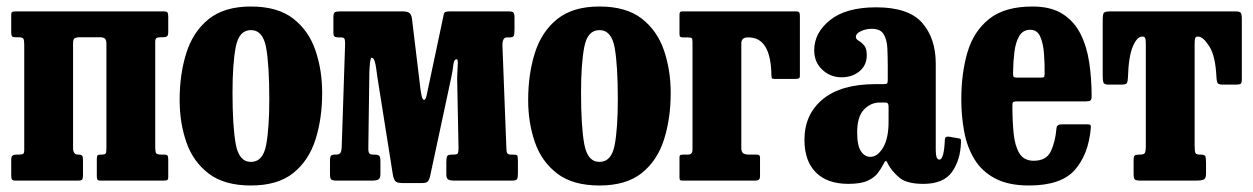

<svg xmlns="http://www.w3.org/2000/svg" viewBox="-20 -555 3850 590"><path d="M204.5 -100.5Q204.5 -80 219.5 -80H220.5Q229 -80 232 -77Q235 -74 235 -63V-15Q235 -6 232.2 -3Q229.5 0 221 0H28.5Q19.5 0 17 -3.2Q14.5 -6.5 14.5 -16V-64Q14.5 -74.5 18.8 -77.2Q23 -80 32.5 -80H37.5Q47.5 -80 51 -82.2Q54.5 -84.5 54.5 -94V-418Q54.5 -431 52 -435.8Q49.5 -440.5 36.5 -440.5H27.5Q19.5 -440.5 17 -443.5Q14.5 -446.5 14.5 -455.5V-509Q14.5 -517.5 18.2 -518.8Q22 -520 30 -520H483Q492 -520 494.5 -516.8Q497 -513.5 497 -504V-456.5Q497 -446 493 -443.2Q489 -440.5 479 -440.5H474Q464.5 -440.5 460.8 -438Q457 -435.5 457 -426.5V-102.5Q457 -89.5 459.5 -84.8Q462 -80 475 -80H484Q492.5 -80 494.8 -76.8Q497 -73.5 497 -65V-11Q497 -3 493.5 -1.5Q490 0 481.5 0H288.5Q280.5 0 279 -3.8Q277.5 -7.5 277.5 -15.5V-65.5Q277.5 -74 279.5 -77Q281.5 -80 289 -80H293Q302 -80 304.5 -83.2Q307 -86.5 307 -99.5V-420Q307 -431.5 302.8 -436Q298.5 -440.5 287 -440.5H225.5Q213.5 -440.5 209 -437.2Q204.5 -434 204.5 -421Z M532 -247.5Q532 -327.5 552.8 -392.8Q573.5 -458 621.5 -496.5Q669.5 -535 751 -535Q833 -535 880.8 -498Q928.5 -461 949.2 -400.5Q970 -340 970 -270Q970 -190 949.2 -125.5Q928.5 -61 880.8 -23Q833 15 751 15Q669.5 15 621.5 -21.5Q573.5 -58 552.8 -117.8Q532 -177.5 532 -247.5ZM694.5 -270Q694.5 -166 704.5 -111.8Q714.5 -57.5 751 -57.5Q788 -57.5 797.8 -109.2Q807.5 -161 807.5 -250Q807.5 -354.5 797.8 -408.5Q788 -462.5 751 -462.5Q714.5 -462.5 704.5 -411Q694.5 -359.5 694.5 -270Z M1027.5 -440H1021.5Q1011.5 -440 1008 -442.8Q1004.5 -445.5 1004.5 -455V-503Q1004.5 -515 1009.5 -517.5Q1014.5 -520 1025.5 -520H1216.5Q1233 -520 1238.8 -514.5Q1244.5 -509 1246 -497L1272 -281.5Q1274 -266.5 1276.5 -257.2Q1279 -248 1283.5 -248Q1289 -248 1293 -271.5L1342 -503Q1343.5 -513.5 1346.5 -516.8Q1349.5 -520 1363.5 -520H1543Q1553.5 -520 1557.2 -516.8Q1561 -513.5 1561 -502V-465Q1561 -449 1558.5 -444.5Q1556 -440 1546 -440H1537.5Q1523 -440 1524 -413L1536 -101Q1536 -88.5 1538.8 -84.2Q1541.5 -80 1549.5 -80H1552.5Q1566.5 -80 1569 -77.8Q1571.5 -75.5 1571.5 -61V-21Q1571.5 -8.5 1568.5 -4.2Q1565.5 0 1553.5 0H1375.5Q1363.5 0 1357.5 -3.2Q1351.5 -6.5 1351.5 -19V-56Q1351.5 -70.5 1354 -75.2Q1356.5 -80 1371.5 -80H1374.5Q1385.5 -80 1387.2 -84.5Q1389 -89 1389 -101L1385 -304.5Q1384.5 -317.5 1385.5 -333.5Q1386.5 -349.5 1386.8 -361.2Q1387 -373 1383.5 -373Q1375 -373 1373.2 -356.5Q1371.5 -340 1367 -318.5L1301 -10.5Q1298.5 -1.5 1294.2 3Q1290 7.5 1277 7.5H1216.5Q1198.5 7.5 1193.8 0.5Q1189 -6.5 1187 -19.5L1139.5 -319Q1138 -329.5 1136.2 -343.2Q1134.5 -357 1131.2 -367.2Q1128 -377.5 1121.5 -377.5Q1117 -377.5 1115 -334L1112 -112.5Q1111 -92 1113.5 -86Q1116 -80 1124.5 -80H1129.5Q1141.5 -80 1145.2 -76.5Q1149 -73 1149 -58V-20Q1149 -7 1142.8 -3.5Q1136.5 0 1123 0H1016Q1002 0 998 -3.2Q994 -6.5 994 -20V-59Q994 -73 997.2 -76.5Q1000.5 -80 1011 -80H1012.5Q1023 -80 1026.2 -85.5Q1029.5 -91 1030 -102L1040.5 -420Q1040.5 -430 1039 -435Q1037.5 -440 1027.5 -440Z M1603 -247.5Q1603 -327.5 1623.8 -392.8Q1644.5 -458 1692.5 -496.5Q1740.5 -535 1822 -535Q1904 -535 1951.8 -498Q1999.5 -461 2020.2 -400.5Q2041 -340 2041 -270Q2041 -190 2020.2 -125.5Q1999.5 -61 1951.8 -23Q1904 15 1822 15Q1740.5 15 1692.5 -21.5Q1644.5 -58 1623.8 -117.8Q1603 -177.5 1603 -247.5ZM1765.5 -270Q1765.5 -166 1775.5 -111.8Q1785.5 -57.5 1822 -57.5Q1859 -57.5 1868.8 -109.2Q1878.5 -161 1878.5 -250Q1878.5 -354.5 1868.8 -408.5Q1859 -462.5 1822 -462.5Q1785.5 -462.5 1775.5 -411Q1765.5 -359.5 1765.5 -270Z M2093.5 -440H2080Q2073 -440 2070.5 -441.8Q2068 -443.5 2068 -451V-510.5Q2068 -520 2075.5 -520H2426Q2434 -520 2436 -517Q2438 -514 2438 -505.5V-322.5Q2438 -315.5 2434.5 -314Q2431 -312.5 2424 -312.5H2360.5Q2353 -312.5 2351.8 -315Q2350.5 -317.5 2350.5 -324.5Q2348.5 -440 2280.5 -440H2277.5Q2258 -440 2258 -421.5V-100Q2258 -88 2263.8 -84Q2269.5 -80 2282 -80H2301.5Q2308.5 -80 2312 -78.5Q2315.5 -77 2315.5 -70V-15Q2315.5 -5.5 2311.8 -2.8Q2308 0 2299 0H2080.5Q2073 0 2070.5 -1.2Q2068 -2.5 2068 -10V-71Q2068 -77.5 2071.5 -78.8Q2075 -80 2081.5 -80H2094.5Q2108 -80 2108 -95V-425Q2108 -435 2105.8 -437.5Q2103.5 -440 2093.5 -440Z M2452 -125.5Q2452 -203.5 2508.2 -250Q2564.5 -296.5 2671 -296.5H2695Q2703.5 -296.5 2705.8 -298.5Q2708 -300.5 2708 -309.5V-349.5Q2708 -379.5 2706.8 -406.2Q2705.5 -433 2695.5 -449.8Q2685.5 -466.5 2659 -466.5Q2641 -466.5 2625.5 -459.2Q2610 -452 2610 -442Q2610 -434.5 2618.5 -429.8Q2627 -425 2635.2 -415.8Q2643.5 -406.5 2643.5 -385.5Q2643.5 -354.5 2621.2 -336Q2599 -317.5 2566 -317.5Q2531.5 -317.5 2506.8 -340.8Q2482 -364 2482 -400.5Q2482 -454.5 2531 -493.5Q2580 -532.5 2672.5 -532.5Q2772 -532.5 2813.8 -484.8Q2855.5 -437 2855.5 -359.5V-93.5Q2855.5 -64.5 2866.5 -64.5Q2881 -64.5 2883.5 -126.5Q2884 -136.5 2896 -135L2928 -129.5Q2932.5 -128.5 2932.8 -125.5Q2933 -122.5 2933 -117.5Q2931.5 -63.5 2905.5 -26.8Q2879.5 10 2817.5 10H2817Q2766 10 2743.2 -9.5Q2720.5 -29 2709 -50.5Q2705.5 -59 2702.8 -60.2Q2700 -61.5 2695 -51Q2688.5 -38.5 2678.2 -24.2Q2668 -10 2647 0Q2626 10 2587 10Q2522 10 2487 -25.2Q2452 -60.5 2452 -125.5ZM2614 -148Q2614 -107 2625.8 -90Q2637.5 -73 2654.5 -73Q2676.5 -73 2693.5 -101.2Q2710.5 -129.5 2710.5 -181V-228Q2710.5 -240 2701 -240H2684Q2655.5 -240 2634.8 -218.2Q2614 -196.5 2614 -148Z M2934 -250Q2934 -330 2953 -394.5Q2972 -459 3019.8 -497Q3067.5 -535 3153 -535Q3209.5 -535 3245.2 -512.2Q3281 -489.5 3300.5 -450.5Q3320 -411.5 3327.2 -362.2Q3334.5 -313 3334.5 -260.5Q3334.5 -249.5 3331.2 -246.5Q3328 -243.5 3317 -243.5H3105Q3095.5 -243.5 3093 -240.8Q3090.5 -238 3091 -229Q3091 -183.5 3094.8 -145.2Q3098.5 -107 3112.5 -84Q3126.5 -61 3156.5 -61Q3195.5 -61 3209.2 -90.2Q3223 -119.5 3226.5 -161Q3227.5 -173 3242.5 -173H3320Q3329 -173 3330.8 -170.8Q3332.5 -168.5 3332 -161.5Q3325 -81 3283 -33Q3241 15 3142 15Q3079 15 3038.2 -6.5Q2997.5 -28 2974.8 -65Q2952 -102 2943 -149.8Q2934 -197.5 2934 -250ZM3106.5 -316.5H3176Q3186 -316.5 3187.8 -318Q3189.5 -319.5 3190 -327.5Q3190.5 -357.5 3188.2 -389Q3186 -420.5 3176.8 -442Q3167.5 -463.5 3146 -463.5Q3123.5 -463.5 3112.2 -444.5Q3101 -425.5 3097.2 -395.5Q3093.5 -365.5 3093 -332Q3093 -323 3094.2 -319.8Q3095.5 -316.5 3106.5 -316.5Z M3463.5 -20.5V-62.5Q3463.5 -74.5 3467 -77.2Q3470.5 -80 3482 -80H3484Q3494.5 -80 3497.8 -84.5Q3501 -89 3501 -107.5V-420Q3501 -434.5 3498.8 -438.5Q3496.5 -442.5 3491.5 -442.5H3489.5Q3474 -442.5 3461 -412Q3448 -381.5 3446 -315.5Q3445.5 -304 3442.5 -299.5Q3439.5 -295 3427 -295H3385.5Q3372.5 -295 3370.5 -302.2Q3368.5 -309.5 3368.5 -320.5V-493.5Q3368.5 -511 3372 -515.5Q3375.5 -520 3392.5 -520H3775Q3789.5 -520 3792.8 -515.8Q3796 -511.5 3796 -496.5V-310.5Q3796 -299.5 3792 -297.2Q3788 -295 3777 -295H3737.5Q3723.5 -295 3721 -300.8Q3718.5 -306.5 3718 -318.5Q3715 -383 3696 -412.8Q3677 -442.5 3662 -442.5H3660Q3655 -442.5 3653 -438.5Q3651 -434.5 3651 -421V-108.5Q3651 -89.5 3653.5 -84.8Q3656 -80 3666.5 -80H3668.5Q3681 -80 3683.5 -75.5Q3686 -71 3686 -55.5V-21Q3686 -6 3678.2 -3Q3670.5 0 3657 0H3486.5Q3471.5 0 3467.5 -3.2Q3463.5 -6.5 3463.5 -20.5Z"/></svg>

Font: Besley* Condensed
Style: Bold
Weight: 700
Width: 3
Designer: Owen Earl
Foundry: indestructible type*
Version: Version 3.000; ttfautohint (v1.8.3)